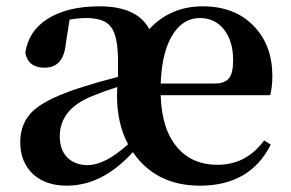

<svg xmlns="http://www.w3.org/2000/svg" viewBox="-20 -571 920 607"><path d="M385 -115Q350 -180 350 -268Q350 -287 351 -296Q310 -283 276 -269Q169 -228 169 -140Q169 -96 194 -72Q218 -49 257 -49Q312 -49 385 -115ZM659 -307Q692 -307 705 -325Q717 -341 717 -381Q717 -441 688 -478Q659 -514 612 -514Q561 -514 529 -466Q492 -412 488 -307ZM488 -270Q491 -161 542 -103Q589 -50 667 -50Q759 -50 815 -127L836 -114Q771 16 612 16Q473 16 400 -90Q304 16 191 16Q125 16 85 -20Q44 -58 44 -122Q44 -183 86 -222Q131 -262 244 -297Q284 -310 353 -328V-380Q353 -458 330 -487Q309 -514 252 -514Q230 -514 200 -509L188 -433Q181 -357 121 -357Q69 -357 60 -404Q70 -473 130 -511Q192 -551 295 -551Q413 -551 452 -479Q519 -551 621 -551Q722 -551 782 -489Q841 -428 841 -331Q841 -294 834 -270Z"/></svg>

Font: Source Han Serif JP
Style: Bold
Weight: 700
Designer: Ryoko NISHIZUKA  (kana & ideographs); Frank Grießhammer (Latin, Greek & Cyrillic); Wenlong ZHANG  (bopomofo); Sandoll Co
Foundry: Adobe Systems Incorporated
Version: Version 1.000;PS 1;hotconv 16.6.53;makeotf.lib2.5.65590